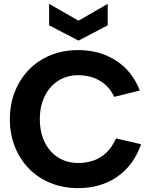

<svg xmlns="http://www.w3.org/2000/svg" viewBox="-20 -966 790 993"><path d="M537 -946V-835L386 -756L234 -835V-946L386 -859ZM31 -350Q31 -428 57.5 -493.5Q84 -559 131 -607Q178 -655 243 -681Q308 -707 384 -707Q497 -707 581 -652Q665 -597 703 -498L571 -465Q552 -505 523 -529.5Q494 -554 459 -565.5Q424 -577 385 -577Q325 -577 280 -547.5Q235 -518 210.5 -467Q186 -416 186 -350Q186 -283 210.5 -232Q235 -181 280 -152Q325 -123 385 -123Q425 -123 461.5 -135Q498 -147 528.5 -175Q559 -203 580 -250L710 -220Q670 -109 585 -51Q500 7 384 7Q308 7 243 -19Q178 -45 131 -92.5Q84 -140 57.5 -205.5Q31 -271 31 -350Z"/></svg>

Font: Albert Sans ExtraBold
Style: Regular
Weight: 800
Designer: Andreas Rasmussen
Foundry: a.Foundry
Version: Version 1.025